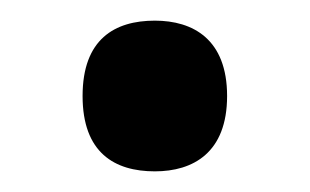

<svg xmlns="http://www.w3.org/2000/svg" viewBox="-20 -159 300 186"><path d="M130 7C167 7 200 -11 200 -66C200 -121 167 -139 130 -139C91 -139 60 -121 60 -66C60 -11 91 7 130 7Z"/></svg>

Font: Noto Serif Armenian SemiCondensed SemiBold
Style: Regular
Weight: 600
Width: 4
Designer: Monotype Design Team
Foundry: Monotype Imaging Inc.
Version: Version 2.008